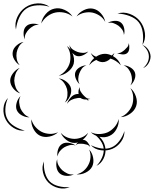

<svg xmlns="http://www.w3.org/2000/svg" viewBox="-65 -792 907 1131"><path d="M29 -618Q20 -655 37 -691.5Q54 -728 85 -749Q116 -770 156 -772Q196 -774 227 -752Q191 -763 153 -760.5Q115 -758 90 -741Q65 -724 49 -690Q33 -656 29 -618ZM178 -654Q182 -683 204 -709Q226 -735 255 -741Q284 -748 315 -734Q346 -720 362 -695Q338 -713 311 -718Q284 -723 261 -718Q237 -713 214.5 -696.5Q192 -680 178 -654ZM386 -695Q400 -718 428 -732Q456 -746 482 -741Q509 -736 529.5 -713Q550 -690 555 -663Q542 -687 520.5 -700.5Q499 -714 478 -718Q457 -722 432 -717Q407 -712 386 -695ZM627 -712Q662 -724 699.5 -710Q737 -696 760 -667Q783 -638 788.5 -598.5Q794 -559 774 -527Q781 -563 776 -600Q771 -637 752 -661Q734 -684 699 -697.5Q664 -711 627 -712ZM570 -657Q585 -667 608 -669Q631 -671 646 -660Q661 -649 666 -626.5Q671 -604 665 -586Q664 -605 654 -618.5Q644 -632 632 -641Q619 -650 603.5 -655.5Q588 -661 570 -657ZM81 -560Q73 -577 74 -600Q75 -623 88 -636Q101 -650 124 -652Q147 -654 164 -646Q146 -647 131 -638.5Q116 -630 106 -620Q95 -609 87 -594Q79 -579 81 -560ZM51 -408Q32 -419 19 -441.5Q6 -464 10 -486Q13 -507 33 -524.5Q53 -542 74 -545Q55 -534 45.5 -516.5Q36 -499 33 -482Q30 -464 33.5 -444.5Q37 -425 51 -408ZM693 -538Q698 -525 696.5 -506.5Q695 -488 684 -479Q673 -470 655 -471.5Q637 -473 625 -480Q639 -478 649.5 -484Q660 -490 669 -498Q677 -505 685 -514.5Q693 -524 693 -538ZM774 -527Q794 -520 807.5 -501Q821 -482 822 -460Q822 -439 810 -419Q798 -399 778 -391Q813 -422 812 -460Q811 -498 774 -527ZM329 -521Q341 -513 351 -499Q345 -513 344 -527Q351 -509 364.5 -500Q378 -491 392 -486Q406 -481 423 -480.5Q440 -480 455 -489Q444 -475 423 -466Q402 -457 385 -463Q372 -468 361 -481Q368 -466 370.5 -449Q373 -432 369 -416Q361 -389 335 -369Q309 -349 281 -346Q307 -358 323.5 -379Q340 -400 346 -422Q352 -445 348.5 -471.5Q345 -498 329 -521ZM460 -407Q469 -431 490 -450Q476 -464 470 -480Q482 -465 501 -458Q527 -475 553 -475Q573 -475 593 -465Q602 -472 609 -480Q606 -471 600 -462Q635 -442 647 -407Q634 -422 618 -432Q602 -442 586 -447Q576 -437 564 -431.5Q552 -426 540 -426Q521 -426 502 -439Q477 -428 460 -407ZM553 -451Q547 -451 540 -450Q547 -450 553 -451ZM663 -407Q683 -407 703.5 -394.5Q724 -382 730 -364Q736 -345 727 -323Q718 -301 703 -289Q713 -305 712.5 -323Q712 -341 707 -356Q702 -371 691.5 -385.5Q681 -400 663 -407ZM404 -296Q390 -308 381.5 -329Q373 -350 379 -367Q386 -385 405.5 -396Q425 -407 444 -407Q426 -401 416.5 -387Q407 -373 402 -359Q397 -345 396 -328.5Q395 -312 404 -296ZM54 -242Q31 -249 13.5 -270.5Q-4 -292 -5 -316Q-5 -339 12 -361Q29 -383 51 -392Q33 -376 26 -355.5Q19 -335 19 -316Q20 -297 27.5 -277Q35 -257 54 -242ZM281 -330Q304 -328 325.5 -311.5Q347 -295 353 -273Q358 -250 347 -225.5Q336 -201 317 -188Q330 -207 332 -228Q334 -249 330 -267Q325 -285 313 -302.5Q301 -320 281 -330ZM330 -180Q335 -199 351 -217Q367 -235 387 -238Q392 -239 398 -238Q394 -260 405 -279Q403 -265 409.5 -254Q416 -243 424 -234Q432 -225 442 -217Q452 -209 467 -210Q460 -207 451 -206Q455 -202 457 -197Q451 -202 445 -206Q435 -205 425.5 -207.5Q416 -210 409 -215Q400 -216 390 -214Q374 -212 357.5 -204.5Q341 -197 330 -180ZM703 -273Q725 -255 735.5 -224Q746 -193 737 -167Q728 -140 701 -121.5Q674 -103 646 -102Q672 -113 689.5 -133Q707 -153 714 -174Q721 -196 719.5 -222.5Q718 -249 703 -273ZM109 -101Q88 -100 65.5 -111.5Q43 -123 34 -143Q26 -162 33 -186.5Q40 -211 56 -226Q46 -207 48 -187.5Q50 -168 56 -152Q63 -137 76 -122.5Q89 -108 109 -101ZM81 -23Q47 -19 16 -38Q-15 -57 -31 -87Q-47 -117 -44.5 -153.5Q-42 -190 -18 -215Q-32 -184 -33.5 -150Q-35 -116 -22 -92Q-10 -67 19 -49Q48 -31 81 -23ZM634 -91Q637 -62 622 -33Q607 -4 581 8Q555 21 522.5 14Q490 7 470 -13Q496 -1 523 -2.5Q550 -4 570 -13Q591 -23 609 -43Q627 -63 634 -91ZM277 -13Q257 6 226 12.5Q195 19 170 7Q146 -5 131.5 -33.5Q117 -62 120 -89Q127 -63 144 -44Q161 -25 181 -15Q201 -5 226.5 -3.5Q252 -2 277 -13ZM668 -20Q669 14 648 43Q627 72 596 85Q565 98 529 93Q493 88 470 63Q500 78 533.5 82.5Q567 87 592 76Q617 66 637.5 39Q658 12 668 -20ZM454 -10Q445 13 422 31.5Q399 50 374 50Q348 50 325 31.5Q302 13 293 -10Q309 9 331 17.5Q353 26 374 26Q394 26 416 17.5Q438 9 454 -10ZM484 -6Q514 2 533.5 27.5Q553 53 556 84Q559 114 544.5 143Q530 172 503 185Q524 164 536 136.5Q548 109 546 85Q544 60 526.5 35.5Q509 11 484 -6ZM380 65Q386 53 399.5 41.5Q413 30 427 32Q440 33 451.5 47Q463 61 466 74Q458 63 446.5 60Q435 57 424 55Q413 54 401 54.5Q389 55 380 65ZM274 130Q270 111 277 88.5Q284 66 301 56Q317 46 340.5 49.5Q364 53 380 65Q361 59 344 63.5Q327 68 313 76Q300 84 288.5 97.5Q277 111 274 130ZM460 89Q478 107 483.5 136.5Q489 166 478 189Q466 212 439 225Q412 238 386 235Q411 229 429 213Q447 197 456 178Q466 160 468 136Q470 112 460 89ZM370 235Q352 245 327 244Q302 243 286 229Q271 215 267.5 190.5Q264 166 272 146Q271 167 280.5 183.5Q290 200 302 211Q315 222 332 230Q349 238 370 235ZM346 310Q315 324 280 315.5Q245 307 221 284Q197 260 188.5 225Q180 190 194 159Q191 193 200 225.5Q209 258 228 277Q247 296 279.5 304.5Q312 313 346 310Z"/></svg>

Font: Rubik Puddles
Style: Regular
Weight: 400
Designer: Hubert and Fischer, NaN
Foundry: Hubert and Fischer, NaN
Version: Version 2.200